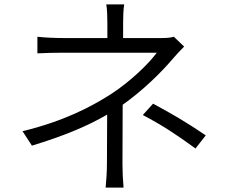

<svg xmlns="http://www.w3.org/2000/svg" viewBox="-20 -818 1040 878"><path d="M874 -139 921 -199C829 -261 774 -293 680 -344L633 -292C728 -242 787 -202 874 -139ZM822 -605 775 -650C760 -645 738 -644 716 -644H543V-711C543 -738 544 -777 548 -798H466C470 -776 471 -738 471 -711V-644H271C237 -644 182 -646 151 -650V-574C181 -576 238 -577 272 -577C318 -577 651 -577 697 -577C662 -529 579 -447 488 -388C396 -329 272 -264 83 -218L126 -152C267 -195 376 -239 470 -294L469 -68C469 -33 466 10 463 40H545C542 9 540 -33 540 -68L541 -339C635 -405 720 -490 770 -549C785 -567 805 -588 822 -605Z"/></svg>

Font: Noto Sans JP DemiLight
Style: Regular
Weight: 350
Designer: Ryoko NISHIZUKA 西塚涼子 (kana, bopomofo & ideographs); Paul D. Hunt (Latin, Greek & Cyrillic); Sandoll Communications 산돌커뮤니
Foundry: Adobe
Version: Version 2.004;hotconv 1.0.118;makeotfexe 2.5.65603